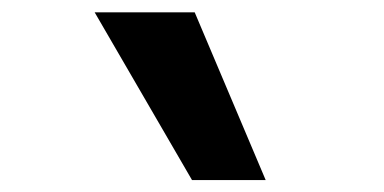

<svg xmlns="http://www.w3.org/2000/svg" viewBox="-20 -815 626 313"><path d="M293 -521.5H413.1L297.4 -794.9H134.3Z"/></svg>

Font: Cascadia Mono NF
Style: Bold
Weight: 700
Monospace: yes
Designer: Aaron Bell
Foundry: Saja Typeworks
Version: Version 2404.023